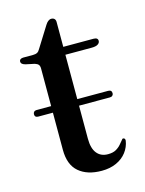

<svg xmlns="http://www.w3.org/2000/svg" viewBox="-93 -624 522 692"><g transform="rotate(-15 167.5 -278.0)"><path d="M17 -250Q17 -255.5 20.5 -259Q24 -262.5 30 -262.5H297Q310.5 -262.5 310.5 -250Q310.5 -245 307 -241.5Q303.5 -238 297 -238H30Q17 -238 17 -250ZM67 -425 34 -432Q25 -434.5 21.5 -438Q18 -441.5 18 -446Q18 -451.5 22 -454.5Q26 -457.5 32.5 -457.5H69Q79 -457.5 85 -460.8Q91 -464 95.5 -472.5L144 -550Q148.5 -557.5 154.2 -562Q160 -566.5 166 -566.5Q173.5 -566.5 177.8 -562.2Q182 -558 182 -550.5V-114.5Q182 -78.5 196.8 -60.2Q211.5 -42 238 -42Q257 -42 268.5 -48.8Q280 -55.5 287.8 -65Q295.5 -74.5 302.5 -82.5Q306.5 -83.5 309.5 -81Q312.5 -78.5 312 -73Q308.5 -49.5 294 -30.5Q279.5 -11.5 255.8 -0.8Q232 10 201 10Q147 10 115.8 -16.8Q84.5 -43.5 84.5 -99.5V-402.5Q84.5 -412.5 80.5 -417.2Q76.5 -422 67 -425ZM142 -428 143 -457.5H295Q303 -457.5 307 -454.5Q311 -451.5 311 -445.5Q311 -438 303.5 -433Q296 -428 279.5 -428Z"/></g></svg>

Font: Fraunces 60pt
Style: Regular
Weight: 400
Version: Version 1.000;[b76b70a41]